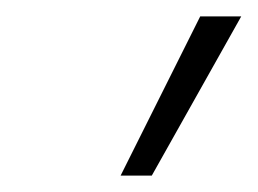

<svg xmlns="http://www.w3.org/2000/svg" viewBox="-20 -810 314 234"><path d="M127 -596 224 -790H274L165 -596Z"/></svg>

Font: Georama ExtraCondensed Light
Style: Italic
Weight: 300
Width: 2
Italic angle: -9°
Designer: Jean-Baptiste Levee
Foundry: Production Type
Version: Version 1.000